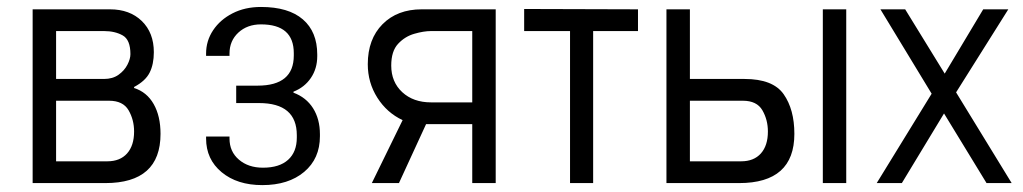

<svg xmlns="http://www.w3.org/2000/svg" viewBox="-20 -534 2984 560"><path d="M75.2 0V-506.8H300.8Q358.4 -506.8 393.6 -472.7Q428.7 -438.5 428.7 -381.8Q428.7 -346.7 416.5 -322.3Q404.3 -297.9 371.1 -280.3V-277.3Q408.2 -265.6 428.2 -230.5Q448.2 -195.3 448.2 -143.6Q448.2 0 287.1 0ZM143.6 -63.5H293Q330.1 -63.5 350.6 -86.4Q371.1 -109.4 371.1 -150.4Q371.1 -184.6 355 -212.4Q338.9 -240.2 297.9 -240.2H143.6ZM143.6 -303.7H283.2Q308.6 -303.7 325.7 -315.9Q342.8 -328.1 351.6 -345.2Q360.4 -362.3 360.4 -376Q360.4 -418 337.9 -430.7Q315.4 -443.4 283.2 -443.4H143.6Z M581.1 -135.7H649.4V-129.9Q649.4 -91.8 676.8 -68.4Q704.1 -44.9 747.1 -44.9Q794.9 -44.9 820.3 -67.9Q845.7 -90.8 845.7 -132.8V-139.6Q845.7 -233.4 735.4 -233.4H668.9V-284.2H731.4Q836.9 -284.2 836.9 -372.1V-378.9Q836.9 -462.9 741.2 -462.9Q701.2 -462.9 675.3 -439Q649.4 -415 649.4 -377.9V-371.1H581.1V-377.9Q581.1 -415 601.6 -445.8Q622.1 -476.6 658.2 -495.1Q694.3 -513.7 741.2 -513.7Q821.3 -513.7 863.3 -477.5Q905.3 -441.4 905.3 -375V-370.1Q905.3 -334 886.7 -306.6Q868.2 -279.3 835.9 -266.6V-263.7Q873 -250 893.1 -218.3Q913.1 -186.5 913.1 -142.6V-136.7Q913.1 -71.3 867.2 -32.7Q821.3 5.9 745.1 5.9Q671.9 5.9 626.5 -31.7Q581.1 -69.3 581.1 -129.9Z M1210 -506.8H1425.8V0H1357.4V-171.9H1222.7L1143.6 0H1064.5L1154.3 -183.6Q1108.4 -205.1 1080.6 -249Q1052.7 -293 1052.7 -346.7Q1052.7 -419.9 1095.7 -463.4Q1138.7 -506.8 1210 -506.8ZM1237.3 -235.4H1357.4V-443.4H1237.3Q1215.8 -443.4 1188.5 -435.5Q1161.1 -427.7 1141.1 -406.2Q1121.1 -384.8 1121.1 -342.8Q1121.1 -294.9 1153.3 -265.1Q1185.5 -235.4 1237.3 -235.4Z M1508.8 -507.8 1840.8 -506.8V-443.4H1710V0H1642.6V-443.4H1508.8Z M1923.8 -506.8H1992.2V-303.7H2151.4Q2234.4 -303.7 2265.6 -259.3Q2296.9 -214.8 2296.9 -143.6Q2296.9 0 2135.7 0H1923.8ZM2146.5 -240.2H1992.2V-63.5H2141.6Q2178.7 -63.5 2199.2 -86.4Q2219.7 -109.4 2219.7 -150.4Q2219.7 -184.6 2203.6 -212.4Q2187.5 -240.2 2146.5 -240.2ZM2379.9 -506.8H2448.2V0H2379.9Z M2857.4 0 2733.4 -203.1 2610.4 0H2537.1L2697.3 -260.7L2547.9 -506.8H2620.1L2735.4 -319.3L2847.7 -506.8H2920.9L2768.6 -264.6L2930.7 0Z"/></svg>

Font: Dinish
Style: Regular
Weight: 400
Designer: Bert Driehuis
Foundry: Playbeing
Version: Version 3.006; git-39231f3c-release